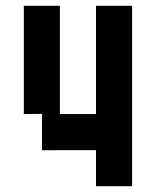

<svg xmlns="http://www.w3.org/2000/svg" viewBox="-20 -770 540 665"><path d="M125.6 -249.4V-375.6L62.5 -375V-750H187.5V-375H312.5V-750H437.5V-125H312.5V-250H187.5Z"/></svg>

Font: Amiga Topaz Unicode Rus
Style: Regular
Weight: 400
Designer: dMG of Trueschool and Divine Stylers
Foundry: dMG of Trueschool and Divine Stylers
Version: Version 1.1